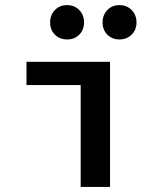

<svg xmlns="http://www.w3.org/2000/svg" viewBox="-20 -734 640 754"><path d="M401.4 -598.1Q382.8 -617.2 382.8 -646Q382.8 -674.8 401.4 -694.3Q419.9 -713.9 449.2 -713.9Q478.5 -713.9 497.1 -694.3Q516.1 -674.8 516.1 -646Q516.1 -617.2 497.1 -598.1Q478 -579.1 449.2 -579.1Q420.4 -579.1 401.4 -598.1ZM195.3 -598.1Q176.8 -617.2 176.8 -646Q176.8 -674.8 195.3 -694.3Q213.9 -713.9 243.2 -713.9Q272.5 -713.9 291.5 -694.3Q310.1 -674.8 310.1 -646Q310.1 -617.2 291.5 -598.1Q272.9 -579.1 243.7 -579.1Q214.4 -579.1 195.3 -598.1ZM84 -399.9V-491.2H412.1V0H296.9V-399.9Z"/></svg>

Font: SourceCodePro-Semibold
Style: Regular
Weight: 600
Monospace: yes
Designer: Paul D. Hunt
Foundry: Adobe Systems Incorporated
Version: Version 1.009;PS 1.000;hotconv 1.0.70;makeotf.lib2.5.5900